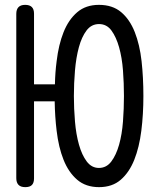

<svg xmlns="http://www.w3.org/2000/svg" viewBox="-20 -760 640 790"><path d="M120 -704V-413H206Q207 -462 213 -508Q221 -576 241.5 -627.5Q262 -679 297.5 -709.5Q333 -740 387 -740Q443 -740 478.5 -710Q514 -680 534.5 -628Q555 -576 562.5 -508.5Q570 -441 570 -365Q570 -290 561.5 -222Q553 -154 532.5 -102.5Q512 -51 477 -20.5Q442 10 387.5 10Q333 10 297.5 -20.5Q262 -51 241.5 -102.5Q221 -154 213 -222Q206 -280 205 -343H120V-26Q120 -8 111.5 1Q103 10 84 10Q65 10 56 0.5Q47 -9 47 -27V-703Q47 -721 56 -730.5Q65 -740 83.5 -740Q102 -740 111 -731Q120 -722 120 -704ZM387 -69Q418 -69 438 -95.5Q458 -122 470 -164.5Q482 -207 486 -260Q490 -313 490 -365Q490 -418 486 -470.5Q482 -523 470 -565.5Q458 -608 438.5 -634.5Q419 -661 387.5 -661Q356 -661 336 -634.5Q316 -608 304.5 -565.5Q293 -523 288.5 -470Q284 -417 284 -365Q284 -313 288.5 -260Q293 -207 305 -164.5Q317 -122 337 -95.5Q357 -69 387 -69Z"/></svg>

Font: Maple Mono Light
Style: Regular
Weight: 300
Monospace: yes
Designer: subframe7536
Version: Version 7.000